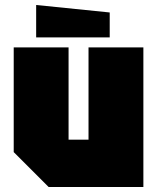

<svg xmlns="http://www.w3.org/2000/svg" viewBox="-20 -750 630 770"><path d="M555 -560V0H175L35 -140V-560H255V-190H335V-560ZM420 -600H125V-730L420 -700Z"/></svg>

Font: Tektur SemiCondensed Black
Style: Regular
Weight: 900
Width: 4
Designer: Adam Jagosz
Foundry: Adam Jagosz
Version: Version 1.005;gftools[0.9.30]